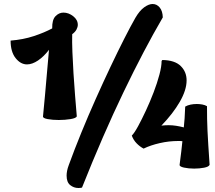

<svg xmlns="http://www.w3.org/2000/svg" viewBox="-20 -771 1073 960"><path d="M274 -171Q243 -171 218.5 -175.5Q194 -180 195 -189Q200 -235 205 -294.5Q210 -354 215.5 -414.5Q221 -475 225 -522Q199 -488 170 -468.5Q141 -449 115 -449Q83 -449 58 -480.5Q33 -512 33 -568Q96 -573 149 -590.5Q202 -608 241 -629Q240 -672 257.5 -690Q275 -708 297 -708Q323 -708 346 -690Q369 -672 369 -647Q369 -636 362.5 -623.5Q356 -611 341 -600Q340 -562 342 -511Q344 -460 347.5 -403.5Q351 -347 355.5 -291.5Q360 -236 364 -189Q360 -180 332.5 -175.5Q305 -171 274 -171ZM372 169Q349 169 331 154.5Q313 140 313 107Q313 96 315.5 83Q318 70 324 54Q352 -23 386.5 -107.5Q421 -192 458.5 -276Q496 -360 532.5 -437Q569 -514 601 -577Q633 -640 657 -682Q678 -718 701 -734.5Q724 -751 743 -751Q764 -751 778.5 -733.5Q793 -716 794 -684Q700 -523 597.5 -310Q495 -97 390 167Q386 168 381.5 168.5Q377 169 372 169ZM951 72Q923 72 900 67Q877 62 878 53Q883 13 886.5 -14.5Q890 -42 892 -65Q887 -66 881.5 -66Q876 -66 871 -66Q825 -66 779 -55.5Q733 -45 698 -28Q679 -38 663 -54.5Q647 -71 639 -93Q652 -106 670.5 -140Q689 -174 709.5 -218Q730 -262 748 -309Q766 -356 777 -397.5Q788 -439 788 -466L792 -471Q854 -470 883.5 -441Q913 -412 913 -369Q913 -321 879 -262Q845 -203 787 -143Q797 -144 805.5 -144.5Q814 -145 823 -145Q842 -145 861 -142Q880 -139 899 -134Q901 -154 903 -179Q905 -204 906 -238Q918 -245 933 -248Q948 -251 964 -251Q978 -251 991.5 -248.5Q1005 -246 1015 -240Q1015 -205 1015.5 -176.5Q1016 -148 1017.5 -117Q1019 -86 1021.5 -45.5Q1024 -5 1028 53Q1024 63 1000.5 67.5Q977 72 951 72Z"/></svg>

Font: Agbalumo
Style: Regular
Weight: 400
Designer: Raphael Alegbeleye
Foundry: Sorkin Type Co.
Version: Version 1.000; ttfautohint (v1.8.4)